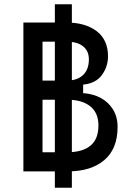

<svg xmlns="http://www.w3.org/2000/svg" viewBox="-20 -806 640 903"><path d="M90 -700H293Q381 -700 434.5 -659.5Q488 -619 488 -541Q488 -493 459.5 -453.5Q431 -414 371 -408V-368Q416 -365 452.5 -346Q489 -327 511 -292Q533 -257 533 -209Q533 -106 470.5 -53Q408 0 300 0H90ZM443 -216Q443 -275 404.5 -306Q366 -337 297 -337H180V-90H297Q368 -90 405.5 -121Q443 -152 443 -216ZM398 -527Q398 -566 371 -588Q344 -610 293 -610H180V-427H293Q343 -427 370.5 -453Q398 -479 398 -527ZM318 -786V77H238V-786Z"/></svg>

Font: Fliege Mono Thin
Style: Regular
Weight: 100
Version: Version 0.020;Glyphs 3.3 (3306)